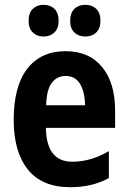

<svg xmlns="http://www.w3.org/2000/svg" viewBox="-20 -769 533 799"><path d="M253 -556Q351 -556 405 -490Q459 -424 459 -309V-237H171Q173 -96 281 -96Q358 -96 433 -140V-28Q365 10 272 10Q155 10 96 -63.5Q37 -137 37 -270Q37 -410 93.5 -483Q150 -556 253 -556ZM253 -453Q218 -453 196 -425Q174 -397 172 -331H334Q333 -387 313 -420Q293 -453 253 -453ZM99 -682Q99 -715 116.5 -732Q134 -749 161 -749Q189 -749 206.5 -732Q224 -715 224 -682Q224 -651 206.5 -634Q189 -617 161 -617Q134 -617 116.5 -634Q99 -651 99 -682ZM272 -682Q272 -715 289.5 -732Q307 -749 335 -749Q363 -749 380.5 -732Q398 -715 398 -682Q398 -651 380.5 -634Q363 -617 335 -617Q307 -617 289.5 -634Q272 -651 272 -682Z"/></svg>

Font: Noto Sans Tamil Condensed
Style: Bold
Weight: 700
Width: 3
Designer: Jelle Bosma - Monotype Design Team
Foundry: Monotype Imaging Inc.
Version: Version 2.004; ttfautohint (v1.8.4.7-5d5b)